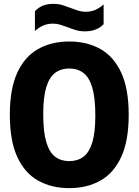

<svg xmlns="http://www.w3.org/2000/svg" viewBox="-20 -965 718 995"><path d="M339 10Q247.5 10 178 -28.8Q108.5 -67.5 69.8 -151.2Q31 -235 31 -370Q31 -505 69.8 -588.8Q108.5 -672.5 178 -711.2Q247.5 -750 339 -750Q430.5 -750 499.8 -711.2Q569 -672.5 608 -588.8Q647 -505 647 -370Q647 -235 608 -151.2Q569 -67.5 499.8 -28.8Q430.5 10 339 10ZM339 -130Q381.5 -130 411.8 -152.2Q442 -174.5 458 -226Q474 -277.5 474 -366.5Q474 -458.5 458 -511.8Q442 -565 411.8 -587.5Q381.5 -610 339 -610Q296.5 -610 266.2 -587.8Q236 -565.5 220 -514Q204 -462.5 204 -373.5Q204 -281.5 220 -228.2Q236 -175 266.2 -152.5Q296.5 -130 339 -130ZM420.5 -802.5Q394.5 -802.5 372.5 -809.2Q350.5 -816 330 -824Q311.5 -831 293.2 -836.8Q275 -842.5 256 -842.5Q226.5 -842.5 204.5 -833Q182.5 -823.5 161 -804.5V-907Q179.5 -926.5 202.5 -935.8Q225.5 -945 257.5 -945Q283.5 -945 305.5 -938Q327.5 -931 348 -923Q366.5 -916 384.8 -910Q403 -904 422 -904Q451.5 -904 473.5 -913.5Q495.5 -923 517 -942V-839.5Q481.5 -802.5 420.5 -802.5Z"/></svg>

Font: Encode Sans Condensed ExtraBold
Style: Regular
Weight: 800
Width: 3
Designer: Multiple Designers
Foundry: Impallari Type
Version: Version 3.000; ttfautohint (v1.8.3) -l 8 -r 50 -G 200 -x 14 